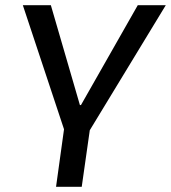

<svg xmlns="http://www.w3.org/2000/svg" viewBox="-20 -720 659 740"><path d="M68 -700H176L288 -315H292L511 -700H619L326 -218H228ZM233 -267H333L295 0H196Z"/></svg>

Font: Pathway Extreme 28pt Medium
Style: Italic
Weight: 500
Italic angle: -8°
Designer: Eduardo Rodriguez Tunni
Foundry: Eduardo Rodriguez Tunni
Version: Version 1.001;gftools[0.9.26]